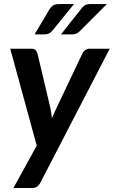

<svg xmlns="http://www.w3.org/2000/svg" viewBox="-20 -751 556 938"><path d="M516 -513 177 142Q170 155 160.5 161.2Q151 167.5 137 167.5H45.5L159.5 -39.5L30 -513H133.5Q147 -513 153.8 -506.2Q160.5 -499.5 163 -490L226 -224Q231 -198.5 233.5 -173Q239 -186 244.8 -198.8Q250.5 -211.5 256.5 -224.5L383 -490.5Q388 -500.5 397.5 -506.8Q407 -513 417 -513ZM341.5 -731 235.5 -600.5Q227 -590.5 217.8 -586.8Q208.5 -583 195.5 -583H149L221 -704.5Q229 -717.5 239.2 -724.2Q249.5 -731 268 -731ZM502 -731 371.5 -600.5Q361.5 -590.5 353.2 -586.8Q345 -583 332 -583H278L374 -704.5Q383.5 -717.5 392.8 -724.2Q402 -731 420.5 -731Z"/></svg>

Font: Lato 2
Style: Bold Italic
Weight: 700
Italic angle: -7°
Designer: Lukasz Dziedzic with Adam Twardoch and Botio Nikoltchev
Foundry: tyPoland Lukasz Dziedzic
Version: Version 2.015; 2015-08-06; http://www.latofonts.com/